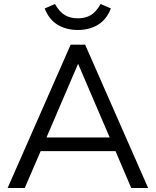

<svg xmlns="http://www.w3.org/2000/svg" viewBox="-20 -934 774 954"><path d="M632 0 554 -183H182L103 0H18L331 -712H403L716 0ZM211 -251H525L368 -617ZM202 -892 253 -914Q276 -874 303 -858.5Q330 -843 367 -843Q404 -843 430.5 -858.5Q457 -874 480 -914L531 -892Q509 -836 466 -810.5Q423 -785 367 -785Q310 -785 267 -810.5Q224 -836 202 -892Z"/></svg>

Font: Muli
Style: Regular
Weight: 400
Designer: Vernon Adams
Foundry: Vernon Adams
Version: Version 2.000